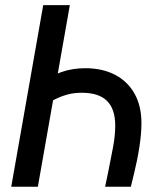

<svg xmlns="http://www.w3.org/2000/svg" viewBox="-20 -713 626 733"><path d="M381.3 0 393.6 -59.1Q403.3 -106.9 411.6 -151.1Q419.9 -195.3 419.9 -233.9Q419.9 -296.4 388.7 -327.6Q357.4 -358.9 292 -358.9Q260.7 -358.9 234.6 -351.3Q208.5 -343.8 182.9 -330.3Q157.2 -316.9 127 -299.3L138.2 -398.4Q171.4 -422.4 213.4 -437.5Q255.4 -452.6 305.7 -452.6Q371.6 -452.6 419.7 -427.2Q467.8 -401.9 493.9 -355Q520 -308.1 520 -243.2Q520 -203.1 512.2 -152.3Q504.4 -101.6 492.2 -52.2L479.5 0ZM22.9 0 145 -693.4H246.6L124.5 0Z"/></svg>

Font: Cascadia Code
Style: Italic
Weight: 400
Italic angle: -10°
Designer: Aaron Bell
Foundry: Saja Typeworks
Version: Version 2407.024